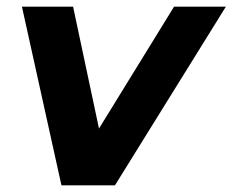

<svg xmlns="http://www.w3.org/2000/svg" viewBox="-20 -558 700 578"><path d="M504 -538 278 -171 200 -538H46L165 0H326L660 -538Z"/></svg>

Font: AWKNG-Font
Style: Bold Italic
Weight: 700
Italic angle: -11.3°
Designer: Awakening Church
Foundry: Awakening Church
Version: Version 1.700;PS 001.700;hotconv 1.0.88;makeotf.lib2.5.64775